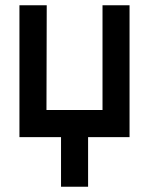

<svg xmlns="http://www.w3.org/2000/svg" viewBox="-20 -520 565 728"><path d="M156.2 -103H368.7V-500H471.2V0H314V188H211.4V0H53.7V-500H157.2Z"/></svg>

Font: Anka/Coder Condensed
Style: Bold
Weight: 700
Width: 4
Monospace: yes
Version: Version 001.100